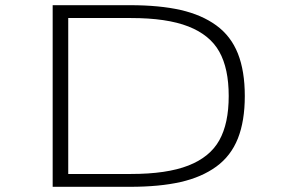

<svg xmlns="http://www.w3.org/2000/svg" viewBox="-20 -720 1090 740"><path d="M183 0V-700H480.5Q595 -700 676.2 -681.5Q757.5 -663 813.8 -622Q870 -581 896.8 -513.8Q923.5 -446.5 923.5 -350Q923.5 -253.5 896.8 -186.2Q870 -119 813.8 -78Q757.5 -37 676.2 -18.5Q595 0 480.5 0ZM243 -49.5H485Q623 -49.5 706 -82Q789 -114.5 825.2 -179.2Q861.5 -244 861.5 -350Q861.5 -456 825.2 -520.8Q789 -585.5 706 -618Q623 -650.5 485 -650.5H243Z"/></svg>

Font: League Mono Extended UltraLight
Style: Regular
Weight: 200
Width: 9
Designer: Tyler Finck
Foundry: The League of Moveable Type / Tyler Finck
Version: Version 2.210